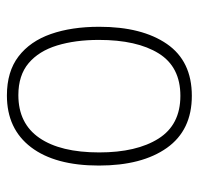

<svg xmlns="http://www.w3.org/2000/svg" viewBox="-30 -550 589 570"><g transform="rotate(-90 265.0 -264.5)"><path d="M266 10Q164 10 111.5 -64Q59 -138 59 -266Q59 -396 113.5 -467.5Q168 -539 267 -539Q338 -539 383 -504.5Q428 -470 449.5 -408.5Q471 -347 471 -265Q471 -138 420 -64Q369 10 266 10ZM266 -24Q352 -24 392 -88.5Q432 -153 432 -266Q432 -336 415.5 -390Q399 -444 363 -474.5Q327 -505 268 -505Q184 -505 141 -442.5Q98 -380 98 -265Q98 -154 139 -89Q180 -24 266 -24Z"/></g></svg>

Font: Noto Sans Mono Condensed ExtraLight
Style: Regular
Weight: 200
Width: 3
Designer: Monotype Design Team
Foundry: Monotype Imaging Inc.
Version: Version 2.014; ttfautohint (v1.8.4.7-5d5b)